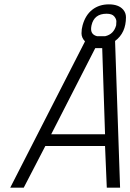

<svg xmlns="http://www.w3.org/2000/svg" viewBox="-20 -861 598 881"><path d="M370 -671Q354 -688 354 -708Q354 -728 359 -745Q372 -792 403.5 -816.5Q435 -841 479.5 -841Q524 -841 545 -817Q558 -802 558 -782Q558 -710 508 -673L531 0H470L462 -191H188L89 0H27ZM417 -640 215 -245H462L449 -640ZM398 -728Q398 -702 425 -695H463Q502 -704 513 -745Q514 -752 514 -763Q514 -774 504 -786Q494 -798 469 -798Q412 -798 400 -745Q398 -736 398 -728Z"/></svg>

Font: Titillium Web Light
Style: Italic
Weight: 300
Italic angle: -13°
Version: Version 1.002;PS 57.000;hotconv 1.0.70;makeotf.lib2.5.55311